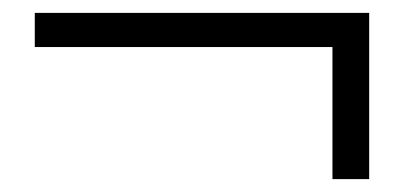

<svg xmlns="http://www.w3.org/2000/svg" viewBox="-20 -456 642 298"><path d="M34 -436V-383H496V-178H553V-436Z"/></svg>

Font: Noto Serif CJK JP
Style: Bold
Weight: 700
Designer: Ryoko NISHIZUKA 西塚涼子 (kana & ideographs); Frank Grießhammer (Latin, Greek & Cyrillic); Wenlong ZHANG 张文龙 (bopomofo); San
Foundry: Adobe Systems Incorporated
Version: Version 1.000;PS 1;hotconv 16.6.53;makeotf.lib2.5.65590